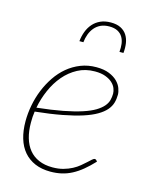

<svg xmlns="http://www.w3.org/2000/svg" viewBox="-109 -782 682 861"><g transform="rotate(15 232.0 -352.0)"><path d="M286.5 -480Q242 -480 206.5 -461Q171 -442 144.2 -410.5Q117.5 -379 99.8 -338.5Q82 -298 74 -255Q143.5 -262.5 194 -272.2Q244.5 -282 279.8 -293.5Q315 -305 336.5 -318Q358 -331 370 -345Q382 -359 386 -374Q390 -389 390 -404.5Q390 -416 384.8 -429.2Q379.5 -442.5 367.2 -453.8Q355 -465 335.2 -472.5Q315.5 -480 286.5 -480ZM399 -91.5Q375 -66 352.5 -47.5Q330 -29 307 -17Q284 -5 259.8 0.5Q235.5 6 208 6Q167.5 6 136.5 -7.2Q105.5 -20.5 84.5 -45Q63.5 -69.5 53 -104.8Q42.5 -140 42.5 -184Q42.5 -221 49.8 -258.8Q57 -296.5 71.2 -331.5Q85.5 -366.5 106.2 -397.2Q127 -428 154.2 -450.8Q181.5 -473.5 215 -486.8Q248.5 -500 287.5 -500Q323 -500 347 -490.2Q371 -480.5 385.5 -466Q400 -451.5 406 -435Q412 -418.5 412 -405.5Q412 -385.5 406.8 -367.5Q401.5 -349.5 387.5 -333.2Q373.5 -317 349.2 -302.8Q325 -288.5 287.2 -276.2Q249.5 -264 196.2 -253.8Q143 -243.5 71 -236Q69 -223 68.2 -210.2Q67.5 -197.5 67.5 -184.5Q67.5 -145 76.5 -113.8Q85.5 -82.5 103.5 -60.5Q121.5 -38.5 148.8 -26.8Q176 -15 212 -15Q239.5 -15 262 -21.2Q284.5 -27.5 302.5 -37Q320.5 -46.5 334 -57.8Q347.5 -69 357.8 -78.5Q368 -88 375 -94.2Q382 -100.5 387 -100.5Q391 -100.5 394 -97.5ZM298.5 -710.5Q326 -710.5 344.2 -701.2Q362.5 -692 373 -675.8Q383.5 -659.5 386.8 -638.2Q390 -617 387.5 -593H369Q371 -612.5 368.8 -630.2Q366.5 -648 358.2 -661.8Q350 -675.5 334.8 -683.5Q319.5 -691.5 296.5 -691.5Q273 -691.5 256.2 -683.5Q239.5 -675.5 228 -661.8Q216.5 -648 210 -630.2Q203.5 -612.5 201.5 -593H183Q185.5 -617 193.5 -638.2Q201.5 -659.5 215.8 -675.8Q230 -692 250.5 -701.2Q271 -710.5 298.5 -710.5Z"/></g></svg>

Font: Lato ExtraLight
Style: Italic
Weight: 275
Italic angle: -7°
Designer: Lukasz Dziedzic with Adam Twardoch and Botio Nikoltchev
Foundry: tyPoland Lukasz Dziedzic
Version: Version 2.015; 2015-08-06; http://www.latofonts.com/